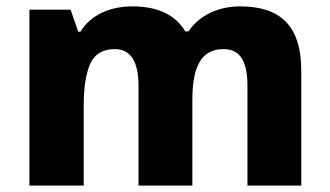

<svg xmlns="http://www.w3.org/2000/svg" viewBox="-20 -579 1030 599"><path d="M729 -559.1C664.1 -559.1 603 -533.2 567.9 -481H558.1C526.9 -533.2 471.7 -559.1 393.1 -559.1C320.8 -559.1 261.7 -530.8 231 -480H224.1L200.2 -548.8H71.8V0H241.2V-250C241.2 -306.6 248 -350.1 261.7 -380.4C275.4 -410.6 300.8 -425.8 337.9 -425.8C387.2 -425.8 412.1 -387.7 412.1 -311V0H580.1V-267.1C580.1 -368.2 606.4 -425.8 676.8 -425.8C727.5 -425.8 752 -391.1 752 -311V0H919.9V-357.9C919.9 -499 854.5 -559.1 729 -559.1Z"/></svg>

Font: Noto Reveo Sans
Style: Regular
Weight: 800
Designer: Monotype Design Team
Foundry: Monotype Imaging Inc.
Version: Version 2.007